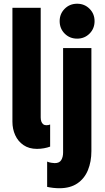

<svg xmlns="http://www.w3.org/2000/svg" viewBox="-20 -794 563 1034"><path d="M179.2 7.8Q136.2 7.8 106.7 -12.5Q77.1 -32.7 62 -65.9Q46.9 -99.1 46.9 -138.7V-752H199.2V-161.6Q199.2 -149.4 202.4 -140.1Q205.6 -130.9 212.4 -125.2Q219.2 -119.6 229.5 -119.6Q241.7 -119.6 250 -123.5V-4.4Q235.4 1 216.8 4.4Q198.2 7.8 179.2 7.8ZM299.8 219.7Q284.7 219.7 266.8 217.8Q249 215.8 233.9 212.4V76.2Q243.7 80.6 255.9 82.5Q268.1 84.5 274.9 84.5Q299.8 84.5 309.8 68.1Q319.8 51.8 319.8 27.3V-535.2H472.2V19.5Q472.2 76.7 453.6 122.1Q435.1 167.5 396.7 193.6Q358.4 219.7 299.8 219.7ZM395.5 -585.9Q355.5 -585.9 328.4 -613Q301.3 -640.1 301.3 -680.2Q301.3 -719.7 328.4 -746.8Q355.5 -773.9 395.5 -773.9Q435.1 -773.9 462.2 -746.8Q489.3 -719.7 489.3 -680.2Q489.3 -640.1 462.2 -613Q435.1 -585.9 395.5 -585.9Z"/></svg>

Font: Reddit Sans Condensed ExtraBold
Style: Regular
Weight: 800
Designer: Stephen Hutchings
Foundry: Reddit
Version: Version 1.014